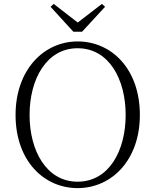

<svg xmlns="http://www.w3.org/2000/svg" viewBox="-20 -952 799 987"><path d="M256 -932 240 -917 357 -789H402L520 -917L504 -932L356 -818H403ZM379 15C554 15 699 -129 699 -361C699 -597 554 -739 379 -739C205 -739 60 -593 60 -361C60 -126 205 15 379 15ZM379 -18C219 -18 132 -177 132 -361C132 -545 219 -704 379 -704C540 -704 626 -545 626 -361C626 -177 540 -18 379 -18Z"/></svg>

Font: Source Han Serif TW VF
Style: Regular
Weight: 250
Designer: Ryoko NISHIZUKA 西塚涼子 (kana & ideographs); Frank Grießhammer (Latin, Greek & Cyrillic); Wenlong ZHANG 张文龙 (bopomofo); San
Foundry: Adobe
Version: Version 2.002;hotconv 1.1.0;makeotfexe 2.6.0